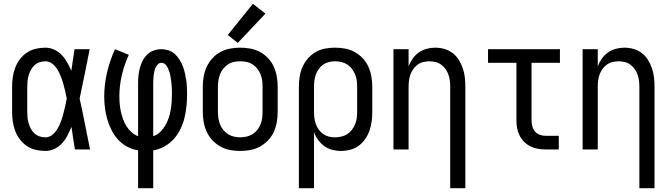

<svg xmlns="http://www.w3.org/2000/svg" viewBox="-20 -790 3540 1015"><path d="M220 8Q245 8 268 -3Q291 -14 308 -32.5Q325 -51 336.5 -73.5Q348 -96 358 -119Q362 -89 366.5 -59.5Q371 -30 376 0H456Q442 -67 429 -134.5Q416 -202 401 -269Q415 -334 428 -399.5Q441 -465 454 -530H374Q370 -502 365.5 -473.5Q361 -445 357 -416Q347 -439 335 -460.5Q323 -482 306 -499.5Q289 -517 266.5 -527.5Q244 -538 220 -538Q194 -538 168.5 -532Q143 -526 121.5 -511.5Q100 -497 84.5 -476Q69 -455 60 -431Q51 -407 47.5 -381.5Q44 -356 44 -330V-200Q44 -174 47.5 -148.5Q51 -123 60 -99Q69 -75 84.5 -54Q100 -33 121.5 -18.5Q143 -4 168.5 2Q194 8 220 8ZM220 -64Q204 -64 189 -69Q174 -74 162.5 -84.5Q151 -95 143.5 -109Q136 -123 131.5 -138Q127 -153 125.5 -168.5Q124 -184 124 -200V-330Q124 -346 125.5 -361.5Q127 -377 131.5 -392Q136 -407 143.5 -421Q151 -435 162.5 -445.5Q174 -456 189 -461Q204 -466 220 -466Q240 -466 256.5 -453Q273 -440 283.5 -422.5Q294 -405 301.5 -386Q309 -367 314.5 -347.5Q320 -328 324.5 -308.5Q329 -289 333 -269Q329 -248 324.5 -228Q320 -208 314.5 -187.5Q309 -167 302 -147.5Q295 -128 284.5 -110Q274 -92 257.5 -78Q241 -64 220 -64Z M710 205H790V5Q821 0 849.5 -16Q878 -32 899 -55.5Q920 -79 934 -108Q948 -137 955.5 -168Q963 -199 966 -231Q969 -263 969 -295Q969 -313 968 -332Q967 -351 964 -370Q961 -389 956.5 -407.5Q952 -426 945 -443.5Q938 -461 927.5 -477Q917 -493 903 -505.5Q889 -518 870.5 -524Q852 -530 833 -530Q813 -530 793 -523Q773 -516 758.5 -502Q744 -488 734.5 -469.5Q725 -451 719.5 -431Q714 -411 712 -390.5Q710 -370 710 -350V-70Q691 -77 675.5 -91Q660 -105 649 -122Q638 -139 631 -158.5Q624 -178 619.5 -198Q615 -218 613 -238.5Q611 -259 611 -280Q611 -337 624 -392.5Q637 -448 661 -500L598 -526L588 -530Q561 -471 546 -407.5Q531 -344 531 -279Q531 -248 535 -218Q539 -188 547.5 -158.5Q556 -129 570 -101.5Q584 -74 604.5 -51.5Q625 -29 652.5 -14.5Q680 0 710 5ZM790 -70V-350Q790 -360 790.5 -371Q791 -382 792.5 -392Q794 -402 796 -412.5Q798 -423 802.5 -432.5Q807 -442 814.5 -450Q822 -458 833 -458Q845 -458 853.5 -450Q862 -442 867 -431.5Q872 -421 875.5 -410Q879 -399 881 -387.5Q883 -376 884.5 -365Q886 -354 887 -342.5Q888 -331 888.5 -319.5Q889 -308 889 -296Q889 -274 887.5 -252.5Q886 -231 882.5 -209.5Q879 -188 872 -167Q865 -146 854 -127Q843 -108 827 -92.5Q811 -77 790 -70Z M1250 8Q1277 8 1304 3Q1331 -2 1355 -15.5Q1379 -29 1398 -49Q1417 -69 1428 -94Q1439 -119 1443.5 -146Q1448 -173 1448 -200V-330Q1448 -357 1443.5 -384Q1439 -411 1428 -436Q1417 -461 1398 -481.5Q1379 -502 1355 -515Q1331 -528 1304 -533Q1277 -538 1250 -538Q1223 -538 1196 -533Q1169 -528 1145 -515Q1121 -502 1102.5 -481.5Q1084 -461 1072.5 -436Q1061 -411 1056.5 -384Q1052 -357 1052 -330V-200Q1052 -173 1056.5 -146Q1061 -119 1072.5 -94Q1084 -69 1102.5 -49Q1121 -29 1145 -15.5Q1169 -2 1196 3Q1223 8 1250 8ZM1250 -64Q1233 -64 1216 -68Q1199 -72 1185 -81Q1171 -90 1160 -103.5Q1149 -117 1143 -133Q1137 -149 1134.5 -166Q1132 -183 1132 -200V-330Q1132 -347 1134.5 -364Q1137 -381 1143 -397Q1149 -413 1160 -426.5Q1171 -440 1185 -449.5Q1199 -459 1216 -462.5Q1233 -466 1250 -466Q1267 -466 1284 -462.5Q1301 -459 1315.5 -449.5Q1330 -440 1340.5 -426.5Q1351 -413 1357.5 -397Q1364 -381 1366 -364Q1368 -347 1368 -330V-200Q1368 -183 1366 -166Q1364 -149 1357.5 -133Q1351 -117 1340.5 -103.5Q1330 -90 1315.5 -81Q1301 -72 1284 -68Q1267 -64 1250 -64ZM1237 -563 1383 -718 1317 -770 1184 -605Z M1560 205H1640V-91Q1648 -69 1662 -50Q1676 -31 1694.5 -17.5Q1713 -4 1736 2Q1759 8 1782 8Q1807 8 1832 1.5Q1857 -5 1877 -20Q1897 -35 1911.5 -56.5Q1926 -78 1934 -101.5Q1942 -125 1945 -150Q1948 -175 1948 -200V-330Q1948 -357 1943.5 -384Q1939 -411 1928 -436Q1917 -461 1898.5 -481Q1880 -501 1856 -514.5Q1832 -528 1805 -533Q1778 -538 1751 -538Q1724 -538 1697.5 -533Q1671 -528 1648 -514.5Q1625 -501 1607 -480Q1589 -459 1578.5 -434.5Q1568 -410 1564 -383.5Q1560 -357 1560 -330ZM1751 -64Q1734 -64 1718 -68Q1702 -72 1688.5 -81.5Q1675 -91 1665 -105Q1655 -119 1649.5 -134.5Q1644 -150 1642 -167Q1640 -184 1640 -200V-330Q1640 -347 1642 -363.5Q1644 -380 1649.5 -395.5Q1655 -411 1665 -425Q1675 -439 1688.5 -448.5Q1702 -458 1718.5 -462Q1735 -466 1751 -466Q1768 -466 1785 -462Q1802 -458 1816 -449Q1830 -440 1840.5 -426Q1851 -412 1857.5 -396.5Q1864 -381 1866 -364Q1868 -347 1868 -330V-200Q1868 -183 1866 -166Q1864 -149 1857.5 -133.5Q1851 -118 1840.5 -104Q1830 -90 1816 -81Q1802 -72 1785 -68Q1768 -64 1751 -64Z M2360 205H2440V-330Q2440 -355 2437.5 -379.5Q2435 -404 2427 -427.5Q2419 -451 2406 -472.5Q2393 -494 2373.5 -509Q2354 -524 2330 -531Q2306 -538 2281 -538Q2258 -538 2235.5 -532Q2213 -526 2194 -512.5Q2175 -499 2161.5 -480Q2148 -461 2140 -439V-530H2060V0H2140V-330Q2140 -347 2142 -363.5Q2144 -380 2149.5 -395.5Q2155 -411 2164.5 -424.5Q2174 -438 2187.5 -448Q2201 -458 2217.5 -462Q2234 -466 2250 -466Q2267 -466 2283 -462Q2299 -458 2312.5 -448Q2326 -438 2335.5 -424.5Q2345 -411 2350.5 -395.5Q2356 -380 2358 -363.5Q2360 -347 2360 -330Z M2865 0H2934V-72H2865Q2849 -72 2833.5 -77.5Q2818 -83 2808 -95Q2798 -107 2794 -123Q2790 -139 2790 -155V-458H2940V-530H2560V-458H2710V-155Q2710 -134 2713.5 -113.5Q2717 -93 2726.5 -74Q2736 -55 2750.5 -40.5Q2765 -26 2784 -16.5Q2803 -7 2823.5 -3.5Q2844 0 2865 0Z M3360 205H3440V-330Q3440 -355 3437.5 -379.5Q3435 -404 3427 -427.5Q3419 -451 3406 -472.5Q3393 -494 3373.5 -509Q3354 -524 3330 -531Q3306 -538 3281 -538Q3258 -538 3235.5 -532Q3213 -526 3194 -512.5Q3175 -499 3161.5 -480Q3148 -461 3140 -439V-530H3060V0H3140V-330Q3140 -347 3142 -363.5Q3144 -380 3149.5 -395.5Q3155 -411 3164.5 -424.5Q3174 -438 3187.5 -448Q3201 -458 3217.5 -462Q3234 -466 3250 -466Q3267 -466 3283 -462Q3299 -458 3312.5 -448Q3326 -438 3335.5 -424.5Q3345 -411 3350.5 -395.5Q3356 -380 3358 -363.5Q3360 -347 3360 -330Z"/></svg>

Font: Iosevka SS09
Style: Regular
Weight: 400
Monospace: yes
Designer: Belleve Invis
Foundry: Belleve Invis
Version: Version 5.2.1; ttfautohint (v1.8.3)